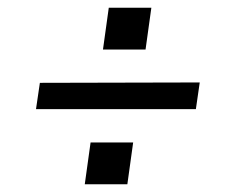

<svg xmlns="http://www.w3.org/2000/svg" viewBox="-20 -611 582 496"><path d="M371 -591H261L246 -483H356ZM496 -398 83 -397 73 -329H486ZM324 -243H214L199 -135H309Z"/></svg>

Font: United Sans
Style: Italic
Weight: 400
Italic angle: -8°
Designer: Pablo Impallari, Rodrigo Fuenzalida (Modified by Dan O. Williams)
Version: Version 1.000;PS 001.000;hotconv 1.0.88;makeotf.lib2.5.64775